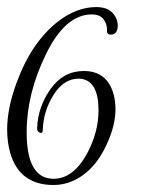

<svg xmlns="http://www.w3.org/2000/svg" viewBox="-21 -500 425 543"><path d="M54.4 -126.4Q54.4 5.6 130.4 5.6Q187.2 5.6 226.4 -68Q257.6 -127.2 257.6 -188Q257.6 -268.8 210.4 -276.8Q206.4 -277.6 201.6 -277.6Q159.2 -277.6 130.4 -231.6Q101.6 -185.6 100 -132.8Q100 -121.6 91.6 -124.8Q83.2 -128 84 -138.4Q86.4 -198.4 122.4 -248.8Q158.4 -299.2 216 -299.2Q281.6 -299.2 300 -234.4Q305.6 -213.6 305.6 -191.2Q305.6 -145.6 281.6 -93.6Q246.4 -14.4 182.4 12.8Q157.6 23.2 130.4 23.2Q34.4 23.2 8 -67.2Q-0.8 -98.4 -0.8 -133.6Q-0.8 -194.4 26.4 -267.2Q68 -380.8 144 -440Q196.8 -480 251.2 -480Q281.6 -480 296.8 -464Q312 -448 312 -427.2Q312 -406.4 296.8 -402.4Q282.4 -400 281.6 -411.2Q281.6 -413.6 281.6 -416Q281.6 -433.6 271.2 -446.4Q260.8 -459.2 238.4 -459.2Q164 -459.2 109.2 -347.2Q54.4 -235.2 54.4 -126.4Z"/></svg>

Font: Rouge Script
Style: Regular
Weight: 400
Designer: Sabrina Mariela Lopez
Foundry: Typesenses
Version: Version 1.003